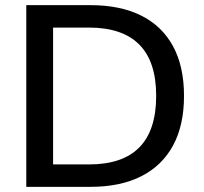

<svg xmlns="http://www.w3.org/2000/svg" viewBox="-20 -725 791 745"><path d="M82 0V-705H331Q447 -705 528 -664.5Q609 -624 651.5 -545.5Q694 -467 694 -353Q694 -239 651.5 -160.5Q609 -82 528 -41Q447 0 331 0ZM186 -87H325Q456 -87 521 -153.5Q586 -220 586 -353Q586 -486 520.5 -552Q455 -618 325 -618H186Z"/></svg>

Font: Nunito Sans 12pt ExtraLight 12pt SemiBold
Style: Regular
Weight: 600
Version: Version 3.101;gftools[0.9.27]